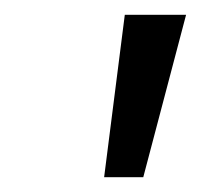

<svg xmlns="http://www.w3.org/2000/svg" viewBox="-20 -729 272 260"><path d="M232 -709 174 -489H121L149 -709Z"/></svg>

Font: MedMera Sans
Style: Italic
Weight: 400
Italic angle: -11°
Designer: Kasper Nordkvist
Foundry: UNCUT.wtf
Version: Version 1.300